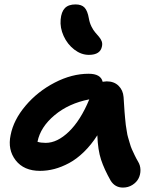

<svg xmlns="http://www.w3.org/2000/svg" viewBox="-20 -807 706 864"><path d="M379.9 -560.1Q345.2 -560.1 314.2 -584Q283.2 -607.9 266.4 -645Q249.5 -682.1 252.9 -719.2Q255.9 -753.9 272 -770.5Q288.1 -787.1 319.8 -787.1Q347.2 -787.1 360.6 -772.7Q374 -758.3 379.9 -724.1Q383.3 -704.1 391.6 -687.5Q399.9 -670.9 408.7 -660.9Q417.5 -650.9 425.5 -641.4Q433.6 -631.8 437.5 -621.6Q441.4 -611.3 439 -599.1Q432.1 -560.1 379.9 -560.1ZM160.2 -38.1Q87.4 -38.1 50.5 -85.7Q13.7 -133.3 27.8 -199.2Q41 -267.6 95.2 -331.5Q149.4 -395.5 226.3 -435.3Q303.2 -475.1 378.9 -475.1Q433.6 -475.1 441.9 -439Q453.6 -440.9 460 -440.9Q493.2 -440.9 513.4 -421.1Q533.7 -401.4 536.1 -370.1Q536.6 -365.2 538.3 -336.7Q540 -308.1 540.5 -303.5Q541 -298.8 543 -274.7Q544.9 -250.5 546.1 -244.4Q547.4 -238.3 550.3 -218Q553.2 -197.8 556.2 -189.2Q559.1 -180.7 563.7 -163.6Q568.4 -146.5 573.5 -135.3Q578.6 -124 585.7 -109.1Q592.8 -94.2 601.1 -80.1Q611.8 -63 612.1 -42.2Q612.3 -21.5 603.5 -4.2Q594.7 13.2 575.9 25.1Q557.1 37.1 533.2 37.1Q497.6 37.1 478 5.9Q449.2 -44.9 434.8 -88.4Q420.4 -131.8 418 -198.2Q390.6 -155.3 357.7 -123.3Q324.7 -91.3 291 -73.2Q257.3 -55.2 224.9 -46.6Q192.4 -38.1 160.2 -38.1ZM148.9 -169.9V-168.9Q163.1 -164.1 186 -164.1Q237.8 -164.1 290.3 -214.8Q342.8 -265.6 381.8 -359.9Q289.1 -341.8 225.6 -288.6Q162.1 -235.4 148.9 -169.9Z"/></svg>

Font: Shantell Sans Irregular
Style: Italic
Weight: 600
Italic angle: -11.31°
Designer: Stephen Nixon, Anya Danilova, Shantell Martin
Foundry: Arrow Type
Version: Version 1.006;[9816181b4]